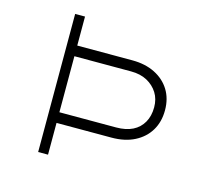

<svg xmlns="http://www.w3.org/2000/svg" viewBox="-101 -820 1031 940"><g transform="rotate(15 414.5 -350.0)"><path d="M168 0V-700H218V-553H497Q563 -553 612 -528.5Q661 -504 688 -460.5Q715 -417 715 -358Q715 -299 688.5 -255Q662 -211 613 -186Q564 -161 496 -161H218V0ZM218 -215H505Q555 -215 589 -232Q623 -249 641.5 -281.5Q660 -314 660 -358Q660 -400 640.5 -431Q621 -462 587 -480.5Q553 -499 505 -499H218Z"/></g></svg>

Font: Lexend Peta ExtraLight
Style: Regular
Weight: 250
Version: Version 1.007